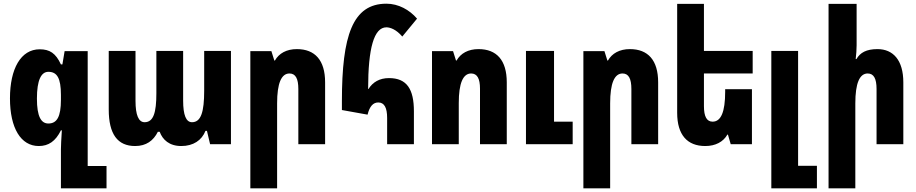

<svg xmlns="http://www.w3.org/2000/svg" viewBox="-20 -781 4964 1040"><path d="M310 239H557V118H455V-504H330L318 -432H310C282 -493 249 -514 195 -514C93 -514 34 -409 34 -248C34 -87 93 10 190 10C243 10 281 -16 310 -75H315C312 -27 310 8 310 28ZM242 -112C203 -112 180 -149 180 -247C180 -347 203 -392 242 -392C289 -392 310 -358 310 -267V-240C310 -148 288 -112 242 -112Z M712 10C772 10 811 -19 835 -67H845C861 -24 897 10 962 10C1027 10 1073 -21 1093 -72H1101L1118 0H1231V-505H1086V-290C1086 -175 1069 -119 1020 -119C988 -119 972 -157 972 -237V-505H827V-276C827 -170 811 -119 763 -119C731 -119 714 -157 714 -235V-505H569V-188C569 -54 617 10 712 10Z M1336 239H1481V-221C1481 -330 1504 -383 1548 -383C1581 -383 1596 -355 1596 -299V0H1741V-335C1741 -455 1686 -515 1588 -515C1532 -515 1491 -492 1469 -453H1466L1450 -504H1336Z M2077 0H2222V-178C2222 -298 2184 -358 2087 -358C2036 -358 1999 -336 1976 -299H1974C1974 -521 2006 -633 2073 -633C2093 -633 2126 -622 2159 -583L2239 -680C2198 -728 2138 -761 2073 -761C1890 -761 1832 -588 1832 -234V-185L1971 -160C1982 -205 2001 -226 2029 -226C2062 -226 2077 -197 2077 -142Z M2320 0H2465V-223C2465 -330 2488 -383 2532 -383C2565 -383 2580 -355 2580 -301V0H2725V-335C2725 -455 2670 -515 2572 -515C2516 -515 2475 -492 2453 -453H2450L2434 -504H2320ZM2829 0H3082V-122H2981V-505H2829Z M3140 239H3285V-221C3285 -330 3308 -383 3352 -383C3385 -383 3400 -355 3400 -299V0H3545V-335C3545 -455 3490 -515 3392 -515C3336 -515 3295 -492 3273 -453H3270L3254 -504H3140Z M4053 -298H3908V-284C3908 -174 3885 -122 3840 -122C3808 -122 3793 -150 3793 -206V-383H4057V-505H3793V-760H3648V-170C3648 -50 3703 10 3800 10C3856 10 3898 -13 3920 -52H3923L3938 0H4053Z M4158 239H4405V117H4303V-505H4158Z M4620 -760H4468V239H4613V-221C4613 -330 4636 -383 4680 -383C4713 -383 4728 -355 4728 -299V0H4873V-335C4873 -455 4818 -515 4733 -515C4673 -515 4639 -496 4619 -461H4615C4618 -486 4620 -512 4620 -536Z"/></svg>

Font: Noto Sans Armenian ExtraCondensed ExtraBold
Style: Regular
Weight: 800
Width: 2
Designer: Monotype Design Team
Foundry: Monotype Imaging Inc.
Version: Version 2.008